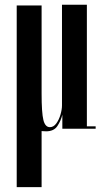

<svg xmlns="http://www.w3.org/2000/svg" viewBox="-20 -543 436 810"><path d="M174.5 11Q164.5 11 155.5 10V246.5H50.5V-520H155.5V-148.5Q155.5 -67.5 163 -37Q170.5 -6.5 190.5 -6.5Q206 -6.5 217.5 -22.2Q229 -38 235.2 -59.5Q241.5 -81 241.5 -98V-523H346.5V-10H383.5V0H243V-59Q237 -34 222.2 -11.5Q207.5 11 174.5 11Z"/></svg>

Font: Imbue 100pt SemiBold
Style: Regular
Weight: 600
Designer: Tyler Finck
Foundry: Etcetera Type Company
Version: Version 1.102; ttfautohint (v1.8.3)